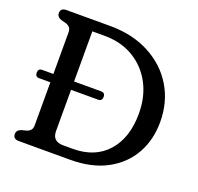

<svg xmlns="http://www.w3.org/2000/svg" viewBox="-123 -832 992 964"><g transform="rotate(20 373.0 -350.0)"><path d="M42 -27Q42 -47.5 65.5 -56L91 -62.5Q105.5 -67 113.2 -76Q121 -85 121 -102V-331.5H60.5Q40 -331.5 40 -354Q40 -376 61 -376H121V-598Q121 -615 113.2 -624Q105.5 -633 91 -637.5L65.5 -644Q42 -652.5 42 -673Q42 -700 73.5 -700H306.5Q426.5 -700 517 -652.2Q607.5 -604.5 657.5 -521.5Q707.5 -438.5 707.5 -332Q707.5 -237.5 665.8 -162.5Q624 -87.5 543.5 -43.8Q463 0 347 0H73.5Q42 0 42 -27ZM340.5 -56Q459.5 -56 526 -131.2Q592.5 -206.5 592.5 -335.5Q592.5 -425.5 555.5 -495Q518.5 -564.5 452 -604.2Q385.5 -644 296.5 -644H231.5V-376H376Q397.5 -376 397.5 -354Q397.5 -331.5 376 -331.5H231.5V-111Q231.5 -56 290 -56Z"/></g></svg>

Font: Fraunces 72pt S100
Style: Regular
Weight: 400
Version: Version 1.000; ttfautohint (v1.8.3)